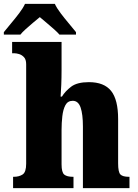

<svg xmlns="http://www.w3.org/2000/svg" viewBox="-48 -978 717 998"><path d="M20 0V-59H24Q51 -59 69.5 -71Q88 -83 88 -127V-644Q88 -669 76.5 -681Q65 -693 51 -697Q37 -701 29 -701H15V-760H272V-614Q272 -574 270.5 -537Q269 -500 267 -476H274Q291 -504 322 -527.5Q353 -551 414 -551Q493 -551 529.5 -505.5Q566 -460 566 -359V-129Q566 -83 578 -71Q590 -59 622 -59H625V0H383V-320Q383 -384 371 -419Q359 -454 330 -454Q304 -454 292 -431.5Q280 -409 276 -374Q272 -339 272 -303V-124Q272 -82 286 -70.5Q300 -59 331 -59H334V0ZM-28 -811Q-13 -830 9 -856Q31 -882 51.5 -909Q72 -936 82 -958H237Q247 -936 267.5 -909Q288 -882 310 -856Q332 -830 347 -811V-798H261Q253 -808 234 -825Q215 -842 194 -859.5Q173 -877 159 -889Q144 -877 124 -860Q104 -843 85.5 -826.5Q67 -810 58 -798H-28Z"/></svg>

Font: Noto Serif SemiCondensed Black
Style: Regular
Weight: 900
Width: 4
Designer: Monotype Design Team
Foundry: Monotype Imaging Inc.
Version: Version 2.014; ttfautohint (v1.8.4.7-5d5b)